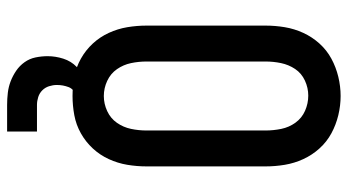

<svg xmlns="http://www.w3.org/2000/svg" viewBox="-239 -547 978 540"><g transform="rotate(90 250.0 -277.0)"><path d="M250 8Q223 8 196 3Q169 -2 145 -15.5Q121 -29 102.5 -49Q84 -69 72.5 -94Q61 -119 56.5 -146Q52 -173 52 -200V-535Q52 -562 56.5 -589Q61 -616 72.5 -641Q84 -666 102.5 -686.5Q121 -707 145 -720Q169 -733 196 -739.5Q223 -746 250 -746Q277 -746 304 -739.5Q331 -733 355 -720Q379 -707 397.5 -686.5Q416 -666 427.5 -641Q439 -616 443.5 -589Q448 -562 448 -535V-200Q448 -173 443.5 -146Q439 -119 427.5 -94Q416 -69 397.5 -49Q379 -29 355 -15.5Q331 -2 304 3Q277 8 250 8ZM250 -80Q272 -80 292.5 -89.5Q313 -99 325.5 -117Q338 -135 342.5 -156.5Q347 -178 347 -200V-535Q347 -557 342.5 -579Q338 -601 325 -619Q312 -637 291.5 -646Q271 -655 249 -655Q227 -655 206.5 -645.5Q186 -636 174 -618Q162 -600 157.5 -578.5Q153 -557 153 -535V-200Q153 -178 157.5 -156.5Q162 -135 174.5 -117Q187 -99 207.5 -89.5Q228 -80 250 -80ZM350 192H275Q258 192 241 190Q224 188 208.5 182Q193 176 179 166.5Q165 157 155 143Q145 129 141.5 112Q138 95 138 78Q138 56 145 34Q152 12 168 -3.5Q184 -19 206 -25.5Q228 -32 250 -32V0Q242 0 235 5.5Q228 11 225 19Q222 27 220.5 35Q219 43 219 52Q219 63 222.5 74Q226 85 234 93Q242 101 253 104.5Q264 108 275 108H350Z"/></g></svg>

Font: Zed Mono Semibold
Style: Regular
Weight: 600
Monospace: yes
Designer: Belleve Invis
Foundry: Belleve Invis
Version: Version 1.0.0; ttfautohint (v1.8.4)